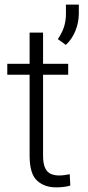

<svg xmlns="http://www.w3.org/2000/svg" viewBox="-20 -806 381 836"><path d="M276.9 -528.3V-480.5H167.5V-128.9Q167.5 -92.3 177 -73.5Q186.5 -54.7 202.4 -48.3Q218.3 -42 236.3 -42Q249.5 -42 261.7 -43.7Q273.9 -45.4 283.7 -47.4L286.1 2Q260.7 9.8 223.6 9.8Q173.3 9.8 141.1 -19.8Q108.9 -49.3 108.9 -128.9V-480.5H11.7V-528.3H108.9V-664.1H167.5V-528.3ZM323.2 -786.1V-747.6Q323.2 -709 308.6 -672.4Q293.9 -635.7 266.6 -610.4L231.9 -635.7Q249.5 -661.6 258.3 -687.7Q267.1 -713.9 267.1 -746.6V-786.1Z"/></svg>

Font: Vazirmatn FD ExtraLight
Style: Regular
Weight: 200
Designer: Saber Rastikerdar
Foundry: Saber Rastikerdar
Version: Version 33.003